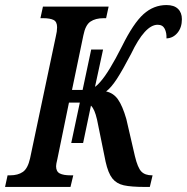

<svg xmlns="http://www.w3.org/2000/svg" viewBox="-38 -740 740 760"><path d="M682 -664Q682 -631 664.5 -610Q647 -589 621 -588Q622 -610 614 -626Q606 -642 586 -642Q536 -642 481 -527Q447 -462 424.5 -427.5Q402 -393 382 -378Q411 -372 429 -346.5Q447 -321 462 -269L496 -122Q507 -76 521.5 -61Q536 -46 564 -46H566L555 0H538Q481 0 452 -6.5Q423 -13 406.5 -34Q390 -55 380 -100L346 -267Q341 -288 335.5 -301Q330 -314 322 -322L291 -174H244L278 -334H235L189 -110Q184 -90 184 -82Q184 -61 198.5 -53.5Q213 -46 241 -46H252L241 0H-18L-8 -46H2Q33 -46 52.5 -59.5Q72 -73 81 -113L183 -596Q188 -616 188 -632Q188 -654 174 -661Q160 -668 132 -668H122L132 -714H392L382 -668H372Q340 -668 320 -654.5Q300 -641 292 -600L247 -384H289L323 -544H370L338 -396Q350 -405 359 -416Q393 -454 445 -557Q490 -648 530 -684Q570 -720 621 -720Q651 -720 666.5 -705Q682 -690 682 -664Z"/></svg>

Font: Noto Serif CondSemiBold
Style: Italic
Weight: 600
Width: 3
Italic angle: -12°
Designer: Monotype Design Team
Foundry: Monotype Imaging Inc.
Version: Version 1.001